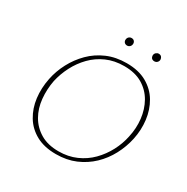

<svg xmlns="http://www.w3.org/2000/svg" viewBox="-181 -963 1098 1126"><g transform="rotate(30 368.0 -400.0)"><path d="M346 6Q267 6 212 -24Q157 -54 125.5 -106Q94 -158 86 -222.5Q78 -287 92 -356Q104 -415 133 -470Q162 -525 206 -569Q250 -613 309 -638.5Q368 -664 441 -664Q522 -664 577.5 -632.5Q633 -601 664 -548.5Q695 -496 703 -431.5Q711 -367 697 -301Q684 -240 654.5 -184.5Q625 -129 580.5 -86.5Q536 -44 477.5 -19Q419 6 346 6ZM351 -16Q416 -16 469.5 -39.5Q523 -63 563 -103.5Q603 -144 629.5 -194.5Q656 -245 667 -299Q681 -361 674 -422Q667 -483 639 -532.5Q611 -582 561 -612Q511 -642 437 -642Q371 -642 318 -618.5Q265 -595 225.5 -554.5Q186 -514 160 -463.5Q134 -413 122 -359Q110 -297 116 -235.5Q122 -174 150 -125Q178 -76 228 -46Q278 -16 351 -16ZM389 -754Q382 -754 376 -757.5Q370 -761 367 -767.5Q364 -774 365 -781Q366 -792 373.5 -799Q381 -806 392 -806Q400 -806 405.5 -802.5Q411 -799 414 -792.5Q417 -786 416 -779Q415 -768 407.5 -761Q400 -754 389 -754ZM574 -754Q566 -754 560 -757.5Q554 -761 551.5 -767.5Q549 -774 549 -781Q550 -792 558 -799Q566 -806 576 -806Q584 -806 589.5 -802.5Q595 -799 598 -792.5Q601 -786 601 -779Q600 -768 592.5 -761Q585 -754 574 -754Z"/></g></svg>

Font: Ysabeau Infant Thin
Style: Italic
Weight: 250
Italic angle: -12°
Designer: Christian Thalmann (Catharsis Fonts)
Version: Version 2.001;gftools[0.9.30]; featfreeze: ss01,ss02,lnum